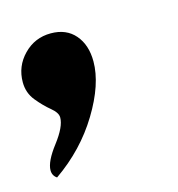

<svg xmlns="http://www.w3.org/2000/svg" viewBox="-66 -206 355 383"><g transform="rotate(-15 111.5 -14.5)"><path d="M-9 -75Q-9 -108 14 -131.5Q37 -155 70 -155Q102 -155 120 -134Q138 -113 138 -79Q138 -32 102.5 26.5Q67 85 8 126Q-1 120 -1 109Q-1 91 22 61Q45 31 45 12Q45 2 31.5 -9Q18 -20 4.5 -36.5Q-9 -53 -9 -75Z"/></g></svg>

Font: Lobster Two
Style: Bold Italic
Weight: 700
Designer: Pablo Impallari
Foundry: Pablo Impallari. www.impallari.com
Version: Version 1.006